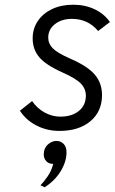

<svg xmlns="http://www.w3.org/2000/svg" viewBox="-20 -543 486 814"><path d="M232 12Q179 12 134.8 -10.8Q90.5 -33.5 64.5 -73.5L116 -114.5Q137.5 -83.5 169.2 -66Q201 -48.5 235.5 -48.5Q285 -48.5 314.5 -72.8Q344 -97 344 -137.5Q344 -167 322.5 -189Q301 -211 244.5 -236Q174 -267.5 146.2 -300.8Q118.5 -334 118.5 -380Q118.5 -422 140.5 -454.2Q162.5 -486.5 201.2 -504.8Q240 -523 290.5 -523Q341 -523 381.8 -503.5Q422.5 -484 446 -449.5L396 -411.5Q353 -463 285 -463Q241.5 -463 213 -440.8Q184.5 -418.5 184.5 -383.5Q184.5 -357.5 204.2 -337.8Q224 -318 277.5 -294.5Q351.5 -262.5 382 -226.5Q412.5 -190.5 412.5 -140Q412.5 -70.5 363.5 -29.2Q314.5 12 232 12ZM169 251 151.5 242.5Q164.5 230 181.8 205Q199 180 205.5 152Q186 151.5 175.8 140Q165.5 128.5 165.5 111.5Q165.5 86 182.2 70.2Q199 54.5 220 54.5Q237 54.5 249.5 66.8Q262 79 262 102.5Q262 142 237.5 182.5Q213 223 169 251Z"/></svg>

Font: Overpass Light
Style: Italic
Weight: 300
Italic angle: -10°
Designer: Delve Withrington, Dave Bailey, Thomas Jockin
Foundry: Delve Fonts LLC
Version: Version 4.000; ttfautohint (v1.8.3)